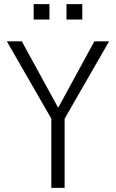

<svg xmlns="http://www.w3.org/2000/svg" viewBox="-20 -904 557 924"><path d="M227 0V-367L239 -312L13 -705H85L258 -389H262L434 -705H505L279 -312L291 -367V0ZM300 -810V-884H376V-810ZM142 -810V-884H218V-810Z"/></svg>

Font: Nunito Sans 7pt Condensed Light
Style: Regular
Weight: 300
Width: 3
Designer: Vernon Adams
Foundry: Vernon Adams
Version: Version 3.101;gftools[0.9.27]